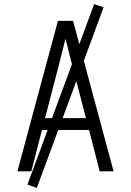

<svg xmlns="http://www.w3.org/2000/svg" viewBox="-20 -837 640 938"><path d="M65 0 263 -735H337L535 0H467L415 -202H185L133 0ZM400 -260 340 -490Q330 -529 320 -568.5Q310 -608 300 -648Q290 -608 280 -568.5Q270 -529 260 -490L200 -260ZM160 81 114 65 440 -817 486 -801Z"/></svg>

Font: Iosevka Aile Custom Light
Style: Regular
Weight: 300
Designer: Belleve Invis
Foundry: Belleve Invis
Version: Version 17.0.2; ttfautohint (v1.8.3)